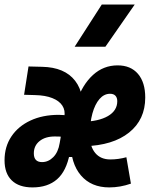

<svg xmlns="http://www.w3.org/2000/svg" viewBox="-42 -815 659 845"><path d="M443.4 -113.3Q479 -113.3 514.2 -123L534.2 -6.8Q486.8 9.8 439 9.8Q359.4 9.8 314.2 -43Q269 -95.7 269 -189.9Q269 -291.5 294.9 -367.2Q320.8 -442.9 367.2 -485.1Q413.6 -527.3 475.6 -527.3Q533.2 -527.3 565.2 -490Q597.2 -452.6 597.2 -385.7Q597.2 -288.6 526.1 -231.7Q455.1 -174.8 328.6 -171.4L318.4 -278.8Q392.1 -280.3 433.1 -304.2Q474.1 -328.1 474.1 -369.6Q474.1 -384.8 466.1 -393.6Q458 -402.3 442.4 -402.3Q416 -402.3 396 -379.4Q376 -356.4 364.7 -315.7Q353.5 -274.9 353 -220.2Q353.5 -169.9 377.2 -141.6Q400.9 -113.3 443.4 -113.3ZM101.1 9.8Q41.5 9.8 9.8 -21Q-22 -51.8 -22 -109.4Q-22 -169.4 8.1 -214.4Q38.1 -259.3 91.8 -284.4Q145.5 -309.6 216.8 -309.6Q239.7 -309.6 262.2 -304.9Q284.7 -300.3 297.9 -292L261.2 -199.7Q252.9 -210.9 236.6 -212.6Q220.2 -214.4 199.2 -214.4Q157.2 -214.4 132.1 -194.1Q106.9 -173.8 106.9 -140.1Q106.9 -101.6 143.1 -101.6Q170.9 -101.6 192.6 -123.5Q214.4 -145.5 220.7 -185.5L235.8 -271.5L309.6 -124H227.1L265.1 -139.6Q250 -61.5 209 -25.9Q168 9.8 101.1 9.8ZM218.3 -151.4 222.2 -191.4 241.2 -300.8Q246.1 -329.1 232.4 -350.1Q218.8 -371.1 188.2 -383.3Q157.7 -395.5 112.3 -396.5L64 -397.9L83.5 -522.5L143.1 -521Q242.7 -519 288.6 -459.5Q334.5 -399.9 318.8 -294.9L297.4 -151.4ZM286.6 -609.4 405.8 -794.9H550.8L421.9 -609.4Z"/></svg>

Font: Cascadia Mono NF
Style: Italic
Weight: 400
Italic angle: -10°
Monospace: yes
Designer: Aaron Bell
Foundry: Saja Typeworks
Version: Version 2404.023